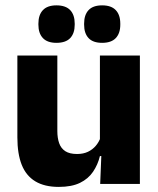

<svg xmlns="http://www.w3.org/2000/svg" viewBox="-20 -704 606 735"><path d="M46.5 -491.5H199.5V-202.5Q199.5 -175.5 206.5 -155.8Q213.5 -136 230 -125.2Q246.5 -114.5 275 -114.5Q299 -114.5 316.8 -123Q334.5 -131.5 346.8 -146Q359 -160.5 365 -178L388.5 -106.5H362.5Q354.5 -73.5 336.2 -46.5Q318 -19.5 286.2 -4Q254.5 11.5 205 11.5Q150.5 11.5 115.2 -9.8Q80 -31 63.2 -73Q46.5 -115 46.5 -178ZM362.5 -491.5H515.5V0H363.5L368.5 -123L362.5 -137ZM196 -540Q161.5 -540 144.2 -558.2Q127 -576.5 127 -609.5V-613.5Q127 -647 144.2 -665.2Q161.5 -683.5 196 -683.5Q231.5 -683.5 248.8 -665.2Q266 -647 266 -613.5V-609.5Q266 -576.5 248.8 -558.2Q231.5 -540 196 -540ZM371 -540Q336 -540 319 -558.2Q302 -576.5 302 -609.5V-613.5Q302 -647 319 -665.2Q336 -683.5 371 -683.5Q406 -683.5 423.2 -665.2Q440.5 -647 440.5 -613.5V-609.5Q440.5 -576.5 423.2 -558.2Q406 -540 371 -540Z"/></svg>

Font: Anek Devanagari
Style: Bold
Weight: 700
Designer: Kailash Malviya (Devanagari) & Yesha Goshar (Latin)
Foundry: Ek Type
Version: Version 1.003